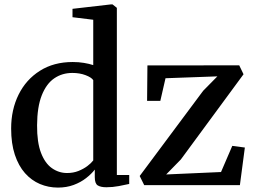

<svg xmlns="http://www.w3.org/2000/svg" viewBox="-20 -839 1154 870"><path d="M242.5 11Q199.5 11 161 -5.2Q122.5 -21.5 93.2 -54.5Q64 -87.5 47.2 -138Q30.5 -188.5 30.5 -256.5Q30.5 -342 64.2 -410.2Q98 -478.5 160.8 -518.2Q223.5 -558 309.5 -558Q336.5 -558 360.5 -554Q384.5 -550 402.5 -544V-749.5L308.5 -761V-799L482 -819H490L509.5 -803.5V-46H565.5V-5.5Q546 -1 518.2 4.2Q490.5 9.5 462 9.5Q436.5 9.5 423 1.2Q409.5 -7 409.5 -36.5V-70.5Q394.5 -51 370.2 -32Q346 -13 313.8 -1Q281.5 11 242.5 11ZM284 -55Q312 -55 335.2 -64.2Q358.5 -73.5 375.8 -86.5Q393 -99.5 402.5 -112V-476Q394 -488.5 367.5 -498.5Q341 -508.5 308 -508.5Q261.5 -508.5 225.8 -484Q190 -459.5 169.2 -407Q148.5 -354.5 148 -271.5Q147.5 -194 165.8 -146.5Q184 -99 215.2 -77Q246.5 -55 284 -55ZM965 -493 730 -484.5 706.5 -382H646.5L648 -542.5L1064 -543L1083.5 -502.5L799.5 -116.5L733 -48.5L981.5 -59.5L1032.5 -178L1089.5 -170.5L1067 0H633.5L613 -41.5L900.5 -427.5Z"/></svg>

Font: Merriweather 48pt Medium
Style: Regular
Weight: 500
Version: Version 2.100